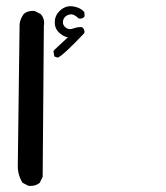

<svg xmlns="http://www.w3.org/2000/svg" viewBox="-20 -440 540 626"><path d="M73.2 166 53.7 156.2Q36.1 128.9 38.1 92.8L43.9 -361.3Q45.9 -378.9 57.6 -394.5Q71.3 -406.2 92.8 -404.3L112.3 -394.5Q127 -378.9 123 -355.5L119.1 136.7L109.4 156.2Q94.7 168 73.2 166ZM168 -252 157.2 -255.9 154.3 -272.5 157.2 -277.3 201.2 -318.4Q184.6 -321.3 170.9 -335.4Q157.2 -349.6 158.7 -371.1Q160.2 -392.6 178.2 -407.7Q196.3 -422.9 219.7 -418.9Q243.2 -415 254.9 -400.4L255.9 -386.7Q249 -377 236.3 -379.9Q221.7 -394.5 210 -393.1Q198.2 -391.6 191.9 -384.8Q185.5 -377.9 185.1 -367.7Q184.6 -357.4 194.8 -349.6Q205.1 -341.8 219.2 -347.2Q233.4 -352.5 247.1 -351.6Q257.8 -343.8 254.9 -332Q184.6 -257.8 168 -252Z"/></svg>

Font: JasonHandwriting4
Style: Regular
Weight: 400
Version: Version 1.01.21